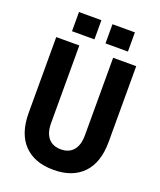

<svg xmlns="http://www.w3.org/2000/svg" viewBox="-163 -993 926 1110"><g transform="rotate(20 300.0 -438.0)"><path d="M300 16Q183 16 118.5 -51Q54 -118 54 -246V-711H196V-234Q196 -174 223 -142Q250 -110 300 -110Q350 -110 377 -142Q404 -174 404 -234V-711H546V-246Q546 -118 481.5 -51Q417 16 300 16ZM128 -774V-892H266V-774ZM334 -774V-892H472V-774Z"/></g></svg>

Font: Geist Mono
Style: Bold
Weight: 700
Monospace: yes
Designer: Basement.studio, Andrés Briganti, Mateo Zaragoza
Foundry: Basement.studio, Vercel, Andrés Briganti, Guido Ferreyra, Mateo Zaragoza
Version: Version 1.500; ttfautohint (v1.8.4.7-5d5b)